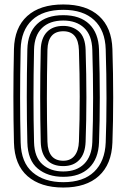

<svg xmlns="http://www.w3.org/2000/svg" viewBox="-20 -830 567 860"><path d="M263.5 10Q161.8 10 103.4 -40.9Q45 -91.8 42.5 -191Q40 -293 40 -396.2Q40 -499.5 42.5 -610Q44.8 -706.5 102 -758.2Q159.2 -810 263.5 -810Q366.8 -810 423.6 -758.2Q480.5 -706.5 483.5 -610Q487 -502.5 487 -393.5Q487 -284.5 483.5 -191Q480 -94 423 -42Q366 10 263.5 10ZM263.5 -14Q353.2 -14 401.8 -60.8Q450.2 -107.5 453.5 -191.8Q457 -283 457 -390Q457 -497 453.5 -609Q451 -694.2 401.8 -740.1Q352.5 -786 263.5 -786Q172.5 -786 123.5 -739.9Q74.5 -693.8 72.5 -609.2Q70 -494.8 70 -392.2Q70 -289.8 72.5 -191.8Q74.8 -101.5 126.4 -57.8Q178 -14 263.5 -14ZM263.5 -38Q193.5 -38 149 -75Q104.5 -112 102.5 -192.5Q100 -294.8 100 -396.1Q100 -497.5 102.5 -608.5Q104.2 -682.5 145.9 -722.2Q187.5 -762 263.5 -762Q338.2 -762 379.8 -722.1Q421.2 -682.2 423.5 -608.2Q427 -500 427 -393Q427 -286 423.5 -192.2Q420.8 -118.2 379.1 -78.1Q337.5 -38 263.5 -38ZM263.5 -62Q323 -62 357 -95.9Q391 -129.8 393.5 -193Q397 -285 397 -390.6Q397 -496.2 393.5 -607.2Q391.5 -673 356.6 -705.5Q321.8 -738 263.5 -738Q201.8 -738 167.9 -704.4Q134 -670.8 132.5 -608Q130 -492.2 130 -390.6Q130 -289 132.5 -193.2Q134.2 -125.5 170.2 -93.8Q206.2 -62 263.5 -62ZM263.5 -86Q215.2 -86 189.5 -114.4Q163.8 -142.8 162.5 -194Q160 -295.2 160 -396Q160 -496.8 162.5 -607.2Q163.8 -659 190 -686.5Q216.2 -714 263.5 -714Q305 -714 333.4 -689Q361.8 -664 363.5 -606.2Q370.5 -386.2 363.5 -195.5Q361.5 -141.5 335.2 -113.8Q309 -86 263.5 -86ZM263.5 -110Q296 -110 314 -132.5Q332 -155 333.5 -196.5Q337.2 -296.2 337.1 -397.5Q337 -498.8 333.5 -605.2Q330.8 -690 263.5 -690Q194.5 -690 192.5 -606.8Q190 -490.2 190 -389Q190 -287.8 192.5 -194.8Q194.8 -110 263.5 -110Z"/></svg>

Font: Big Shoulders Inline Text Black
Style: Regular
Weight: 900
Designer: Patric King
Foundry: XO Type Co
Version: Version 1.000